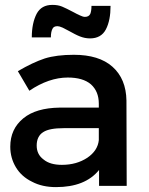

<svg xmlns="http://www.w3.org/2000/svg" viewBox="-20 -760 608 785"><path d="M385 0H498L497 -349C496 -408 477 -454 440 -487C403 -520 350 -536 282 -536C235 -536 195 -531 163 -521C130 -510 94 -493 53 -469L100 -389C153 -425 206 -443 257 -443C298 -443 330 -434 352 -415C373 -396 384 -370 384 -336V-320H223C160 -319 110 -305 75 -276C40 -247 22 -209 22 -160C22 -129 30 -101 45 -76C60 -51 82 -31 111 -17C139 -2 172 5 209 5C288 5 347 -18 385 -65ZM337 -115C308 -96 274 -86 233 -86C201 -86 176 -93 158 -108C139 -122 130 -141 130 -165C130 -190 139 -209 157 -220C174 -231 202 -236 240 -236H384V-187C381 -158 365 -134 337 -115ZM413 -640C426 -665 432 -697 432 -736H354C354 -721 352 -710 349 -703C345 -695 338 -691 327 -691C322 -691 315 -693 307 -697C298 -701 290 -705 281 -710C261 -721 245 -728 234 -733C222 -738 209 -740 194 -740C164 -740 143 -728 130 -704C117 -679 110 -647 110 -607H188C188 -622 190 -633 194 -641C197 -649 204 -653 215 -653C220 -653 227 -651 236 -647C244 -643 252 -639 261 -634C279 -624 294 -616 307 -611C320 -606 333 -603 348 -603C378 -603 400 -615 413 -640Z"/></svg>

Font: Argentum Sans
Style: Regular
Weight: 400
Designer: Julieta Ulanovsky
Foundry: Julieta Ulanovsky
Version: Version 5.001;March 29, 2019;FontCreator 11.5.0.2425 64-bit